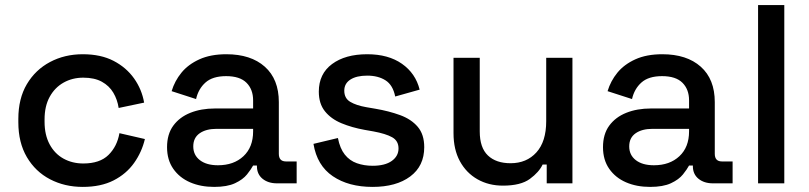

<svg xmlns="http://www.w3.org/2000/svg" viewBox="-20 -720 3177 754"><path d="M305 14Q234 14 176.5 -16Q119 -46 85.5 -103Q52 -160 52 -240V-253Q52 -333 85.5 -389.5Q119 -446 176.5 -476.5Q234 -507 305 -507Q376 -507 426 -481Q476 -455 506.5 -412Q537 -369 546 -317L446 -296Q441 -329 425 -356Q409 -383 380 -399Q351 -415 307 -415Q264 -415 229.5 -395.5Q195 -376 175 -339.5Q155 -303 155 -251V-242Q155 -190 175 -153Q195 -116 229.5 -97Q264 -78 307 -78Q372 -78 406 -111.5Q440 -145 449 -197L549 -174Q537 -123 506.5 -80Q476 -37 426 -11.5Q376 14 305 14Z M821 14Q768 14 726.5 -4Q685 -22 660.5 -57Q636 -92 636 -142Q636 -193 660.5 -226.5Q685 -260 727.5 -277Q770 -294 824 -294H974V-326Q974 -369 948 -395Q922 -421 868 -421Q815 -421 787 -396Q759 -371 750 -331L654 -362Q666 -402 692.5 -434.5Q719 -467 763 -487Q807 -507 869 -507Q965 -507 1020 -458Q1075 -409 1075 -319V-116Q1075 -86 1103 -86H1145V0H1068Q1033 0 1011 -18Q989 -36 989 -67V-70H974Q966 -55 950 -35Q934 -15 903 -0.5Q872 14 821 14ZM836 -71Q898 -71 936 -106.5Q974 -142 974 -204V-214H830Q789 -214 764 -196.5Q739 -179 739 -145Q739 -111 765 -91Q791 -71 836 -71Z M1443 14Q1349 14 1287 -28Q1225 -70 1211 -155L1307 -178Q1315 -137 1334 -113Q1353 -89 1381.5 -79Q1410 -69 1443 -69Q1492 -69 1518.5 -88Q1545 -107 1545 -137Q1545 -167 1520 -181Q1495 -195 1446 -204L1412 -210Q1362 -219 1321 -236Q1280 -253 1256 -283Q1232 -313 1232 -360Q1232 -430 1284 -468.5Q1336 -507 1422 -507Q1505 -507 1558.5 -469.5Q1612 -432 1628 -368L1532 -341Q1523 -386 1494 -404.5Q1465 -423 1422 -423Q1380 -423 1356 -407.5Q1332 -392 1332 -364Q1332 -334 1355.5 -320Q1379 -306 1419 -299L1454 -293Q1507 -284 1551 -268Q1595 -252 1620.5 -222Q1646 -192 1646 -142Q1646 -68 1591 -27Q1536 14 1443 14Z M1955 9Q1899 9 1855 -16Q1811 -41 1786 -87Q1761 -133 1761 -197V-493H1864V-204Q1864 -140 1896 -109.5Q1928 -79 1985 -79Q2048 -79 2086.5 -121.5Q2125 -164 2125 -244V-493H2228V0H2127V-74H2111Q2097 -44 2061 -17.5Q2025 9 1955 9Z M2533 14Q2480 14 2438.5 -4Q2397 -22 2372.5 -57Q2348 -92 2348 -142Q2348 -193 2372.5 -226.5Q2397 -260 2439.5 -277Q2482 -294 2536 -294H2686V-326Q2686 -369 2660 -395Q2634 -421 2580 -421Q2527 -421 2499 -396Q2471 -371 2462 -331L2366 -362Q2378 -402 2404.5 -434.5Q2431 -467 2475 -487Q2519 -507 2581 -507Q2677 -507 2732 -458Q2787 -409 2787 -319V-116Q2787 -86 2815 -86H2857V0H2780Q2745 0 2723 -18Q2701 -36 2701 -67V-70H2686Q2678 -55 2662 -35Q2646 -15 2615 -0.5Q2584 14 2533 14ZM2548 -71Q2610 -71 2648 -106.5Q2686 -142 2686 -204V-214H2542Q2501 -214 2476 -196.5Q2451 -179 2451 -145Q2451 -111 2477 -91Q2503 -71 2548 -71Z M2957 0V-700H3060V0Z"/></svg>

Font: Space Grotesk Medium
Style: Regular
Weight: 500
Designer: Florian Karsten
Foundry: Florian Karsten
Version: Version 2.000